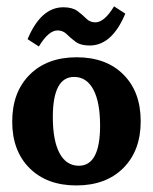

<svg xmlns="http://www.w3.org/2000/svg" viewBox="-20 -562 471 591"><path d="M214.9 8.8Q124.5 8.8 71 -44.4Q17.6 -97.7 17.6 -187.7Q17.6 -278.3 71.3 -332Q125 -385.7 216.1 -385.7Q306.7 -385.7 359.9 -332.5Q413.1 -279.3 413.1 -189Q413.1 -98.2 359.5 -44.7Q305.8 8.8 214.9 8.8ZM222.7 -51.8Q288.1 -51.8 288.1 -175.3Q288.1 -247.7 267.3 -286.4Q246.6 -325.2 208 -325.2Q142.6 -325.2 142.6 -201.7Q142.6 -129.3 163.3 -90.5Q184.1 -51.8 222.7 -51.8ZM99.6 -418.9 64.9 -441.4Q106 -539.6 174.8 -539.6Q202.6 -539.6 218.3 -528.1Q233.9 -516.6 245.4 -504.9Q256.8 -493.2 273.4 -493.2Q301.3 -493.2 331.1 -542.5L365.7 -520Q324.7 -421.9 255.9 -421.9Q228 -421.9 212.4 -433.6Q196.8 -445.3 185.3 -456.8Q173.8 -468.3 157.2 -468.3Q129.4 -468.3 99.6 -418.9Z"/></svg>

Font: Markazi Text
Style: Regular
Weight: 400
Designer: Borna Izadpanah (Arabic designer), Fiona Ross (Arabic design director) and Florian Runge (Latin designer)
Foundry: Borna Izadpanah and Florian Runge
Version: Version 1.000